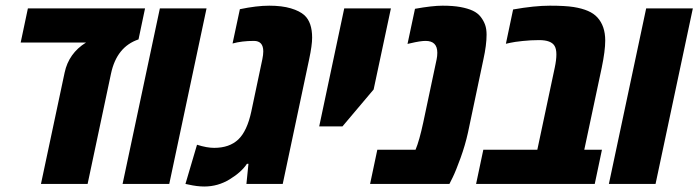

<svg xmlns="http://www.w3.org/2000/svg" viewBox="-20 -660 2506 689"><path d="M500.5 -629.9 477.1 -518.6Q398.9 -492.2 378.4 -396L294.4 0H127L211.9 -399.4Q226.6 -468.8 288.6 -507.3H54.2L80.1 -629.9Z M587.4 0H419.9L553.7 -629.9H721.2Z M840.8 -627Q900.9 -639.6 946.3 -639.6Q991.7 -639.6 1023.7 -630.1Q1055.7 -620.6 1072.8 -605Q1100.1 -579.6 1100.1 -524.9Q1100.1 -497.6 1089.4 -447.3L994.6 0H864.3L871.6 -72.3H866.2Q846.7 -42.5 804.4 -16.6Q762.2 9.3 712.9 9.3Q687.5 9.3 656.7 2.4L645.5 0L687 -140.6Q722.2 -129.4 748.5 -129.4Q803.2 -129.4 835 -159.4Q866.7 -189.5 881.8 -259.8L921.4 -447.3Q924.8 -463.4 924.8 -475.6Q924.8 -513.2 891.1 -513.2Q847.7 -513.2 814.5 -503.9Z M1320.8 -338.9 1209 -206.5H1125.5L1215.3 -629.9H1382.8Z M1469.2 -628.4Q1531.2 -639.6 1568.4 -639.6Q1605.5 -639.6 1632.1 -634.8Q1658.7 -629.9 1676.5 -621.6Q1694.3 -613.3 1705.1 -599.4Q1715.8 -585.4 1720.9 -570.8Q1726.1 -556.2 1726.1 -535.2Q1726.1 -498.5 1714.8 -447.3L1659.2 -183.6Q1649.4 -139.2 1632.8 -93.3Q1616.2 -47.4 1604.5 -23.4L1592.8 0H1308.1L1334 -122.6H1471.2Q1484.9 -155.3 1499 -221.2L1546.9 -447.3Q1549.3 -458.5 1549.3 -470.7Q1549.3 -513.2 1507.3 -513.2Q1488.3 -513.2 1453.6 -504.9L1442.4 -502.4Z M1821.3 -626Q1897.9 -639.6 1953.1 -639.6Q2008.3 -639.6 2038.6 -634.8Q2068.8 -629.9 2089.8 -620.8Q2110.8 -611.8 2124 -597.2Q2151.9 -566.4 2151.9 -514.6Q2151.9 -477.5 2139.2 -416.5L2076.7 -122.6H2140.1L2114.3 0H1688.5L1714.4 -122.6H1908.2L1970.7 -417Q1976.6 -444.8 1976.6 -464.6Q1976.6 -484.4 1970.2 -495.1Q1958 -516.1 1914.6 -516.1Q1885.3 -516.1 1855.5 -512.9Q1825.7 -509.8 1810.5 -506.3L1795.4 -502.9Z M2332.5 0H2165L2298.8 -629.9H2466.3Z"/></svg>

Font: Open Sans Hebrew Condensed Extra Bold
Style: Italic
Weight: 800
Width: 3
Italic angle: -12°
Foundry: Ascender Corporation, Yanek Iontef
Version: Version 2.001;PS 002.001;hotconv 1.0.70;makeotf.lib2.5.58329